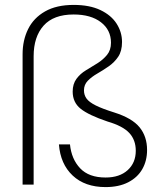

<svg xmlns="http://www.w3.org/2000/svg" viewBox="-20 -752 659 782"><path d="M410 10Q326 10 276 -37Q226 -84 220 -164H265Q271 -104 306.5 -66.5Q342 -29 410 -29Q467 -29 500 -59Q533 -89 533 -138Q533 -182 506.5 -210.5Q480 -239 418 -257Q341 -283 308.5 -309Q276 -335 276 -379Q276 -410 291.5 -431Q307 -452 330.5 -466Q354 -480 377 -494.5Q400 -509 416 -528.5Q432 -548 432 -578Q432 -630 391 -661.5Q350 -693 280 -693Q198 -693 157.5 -647.5Q117 -602 117 -523V0H72V-531Q72 -588 94.5 -633.5Q117 -679 163.5 -705.5Q210 -732 280 -732Q345 -732 389 -711Q433 -690 455 -655.5Q477 -621 477 -581Q477 -544 461.5 -521Q446 -498 423 -482Q400 -466 376.5 -452.5Q353 -439 337.5 -423Q322 -407 322 -384Q322 -365 332.5 -350.5Q343 -336 370 -322.5Q397 -309 445 -294Q518 -271 548.5 -233.5Q579 -196 579 -141Q579 -97 559.5 -63Q540 -29 502 -9.5Q464 10 410 10Z"/></svg>

Font: DM Sans 24pt ExtraLight
Style: Regular
Weight: 250
Designer: Colophon Foundry, Jonny Pinhorn
Foundry: Colophon Foundry
Version: Version 4.004;gftools[0.9.30]